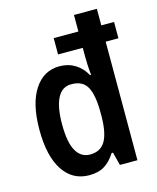

<svg xmlns="http://www.w3.org/2000/svg" viewBox="-115 -840 763 931"><g transform="rotate(-15 266.5 -375.0)"><path d="M218 10Q134 10 87 -61.5Q40 -133 40 -265Q40 -395 86.5 -466.5Q133 -538 213 -538Q257 -538 291 -517Q325 -496 346 -458H351Q348 -487 347 -511.5Q346 -536 346 -549V-595H222V-677H346V-760H461V-677H525V-595H461V0H373L356 -66H349Q326 -29 295.5 -9.5Q265 10 218 10ZM247 -86Q299 -86 323 -125.5Q347 -165 348 -249V-271Q348 -356 326 -397.5Q304 -439 246 -439Q199 -439 176 -393.5Q153 -348 153 -263Q153 -171 177.5 -128.5Q202 -86 247 -86Z"/></g></svg>

Font: Noto Sans Malayalam Condensed SemiBold
Style: Regular
Weight: 600
Width: 3
Designer: Jelle Bosma - Monotype Design Team
Foundry: Monotype Imaging Inc.
Version: Version 2.104; ttfautohint (v1.8.4.7-5d5b)